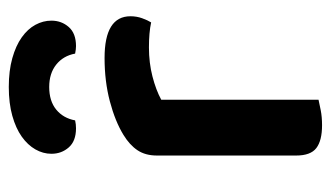

<svg xmlns="http://www.w3.org/2000/svg" viewBox="-178 -568 753 437"><g transform="rotate(-90 198.5 -349.5)"><path d="M190 -1Q181 1 166 4Q151 7 132 7Q97 7 80 -6Q63 -19 63 -52V-369Q63 -395 75 -413Q87 -431 110 -445Q141 -464 186.5 -476Q232 -488 285 -488Q380 -488 380 -429Q380 -415 375.5 -402.5Q371 -390 366 -382Q343 -387 309 -387Q274 -387 243 -379Q212 -371 190 -359ZM219 -614Q187 -614 167.5 -598Q148 -582 143 -555Q138 -554 134 -553.5Q130 -553 125 -553Q96 -553 81.5 -569.5Q67 -586 67 -609Q67 -628 77 -645.5Q87 -663 106 -676.5Q125 -690 153.5 -698Q182 -706 219 -706Q256 -706 284.5 -698Q313 -690 332 -676.5Q351 -663 360.5 -645.5Q370 -628 370 -609Q370 -586 355.5 -569.5Q341 -553 312 -553Q305 -553 295 -555Q290 -582 270 -598Q250 -614 219 -614Z"/></g></svg>

Font: Baloo Bhai 2 SemiBold
Style: Regular
Weight: 600
Designer: Supriya Tembe, Noopur Datye and Ek Type
Foundry: Ek Type
Version: Version 1.640;PS 1.000;hotconv 16.6.51;makeotf.lib2.5.65220;